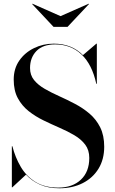

<svg xmlns="http://www.w3.org/2000/svg" viewBox="-20 -994 618 1029"><path d="M304.5 -907.5 455 -974 457 -972.5 342 -850H267L152 -972.5L154 -974ZM46 10H43.5V-210H46.5Q61.5 -150.5 91.2 -100Q121 -49.5 170.2 -19Q219.5 11.5 292.5 11.5Q368.5 11.5 413.5 -31Q458.5 -73.5 458.5 -147.5Q458.5 -190 436.5 -219Q414.5 -248 378.5 -269.2Q342.5 -290.5 299.2 -309.2Q256 -328 212.8 -349Q169.5 -370 133.5 -398.5Q97.5 -427 75.5 -467.8Q53.5 -508.5 53.5 -567.5Q53.5 -626.5 83.5 -669.5Q113.5 -712.5 162.5 -736.2Q211.5 -760 268 -760Q364.5 -760 424.5 -698.5L496.5 -760H499V-545H496Q473.5 -649 416.5 -702.5Q359.5 -756 275.5 -756Q209.5 -756 175.2 -720.5Q141 -685 141 -629.5Q141 -591.5 162.5 -565Q184 -538.5 219.5 -518Q255 -497.5 297.5 -478.5Q340 -459.5 382.2 -437.2Q424.5 -415 460 -384.8Q495.5 -354.5 517 -311.5Q538.5 -268.5 538.5 -207.5Q538.5 -140 508 -90Q477.5 -40 423.2 -12.5Q369 15 298.5 15Q237.5 15 193.8 -4.8Q150 -24.5 119.5 -58Z"/></svg>

Font: Bodoni* 72pt Medium
Style: Regular
Weight: 500
Version: Version 2.3